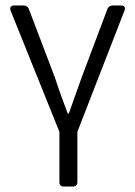

<svg xmlns="http://www.w3.org/2000/svg" viewBox="-20 -480 492 699"><path d="M196.3 0V183.6C196.3 193.4 202.1 199.2 211.9 199.2H246.1C255.9 199.2 261.7 193.4 261.7 183.6V0L433.6 -442.4C437.5 -454.1 432.6 -460 420.9 -460H389.6C380.9 -460 374 -455.1 371.1 -447.3L277.3 -198.2C261.7 -153.3 245.1 -108.4 230.5 -66.4H226.6C210.9 -108.4 194.3 -153.3 179.7 -198.2L85 -447.3C82 -455.1 75.2 -460 66.4 -460H31.2C19.5 -460 14.6 -452.1 18.6 -441.4Z"/></svg>

Font: Ed Sans Neue Light
Style: Regular
Weight: 300
Designer: Stephen Hutchings
Version: Version 1.004;PS 001.004;hotconv 1.0.88;makeotf.lib2.5.64775